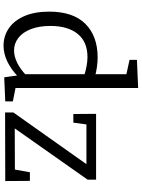

<svg xmlns="http://www.w3.org/2000/svg" viewBox="126 -938 821 1114"><g transform="rotate(90 537.0 -381.5)"><path d="M245 9Q190 9 145 -21.5Q100 -52 74 -111.5Q48 -171 48 -256Q48 -395 119 -466Q190 -537 314 -537Q340 -537 368.5 -533Q397 -529 427 -521L411 -512V-713L420 -702L328 -722V-765L491 -772V-49L479 -63L569 -45V-1L429 5L417 -81L427 -77Q382 -34 336.5 -12.5Q291 9 245 9ZM273 -52Q308 -52 345.5 -70.5Q383 -89 421 -126L411 -99V-478L422 -458Q361 -478 311 -478Q223 -478 177 -421Q131 -364 131 -263Q131 -197 149.5 -149.5Q168 -102 200.5 -77Q233 -52 273 -52ZM1030 -144 1031 -1 633 0V-48L945 -489L957 -472H681L705 -491L692 -396H642L641 -528H1023V-479L710 -34L706 -56L983 -57L960 -33L980 -144Z"/></g></svg>

Font: Pack4
Style: Regular
Weight: 400
Version: Version 2.002